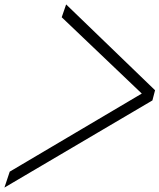

<svg xmlns="http://www.w3.org/2000/svg" viewBox="-69 -709 721 868"><path d="M632 -301 620 -255 -49 139 -25 67 572 -286 210 -631 230 -689Z"/></svg>

Font: DG Didot
Style: Bold Italic
Weight: 700
Designer: David Gatwood, Takis Katsoulidis, and George D. Matthiopoulos
Foundry: David Gatwood
Version: Version 1.0